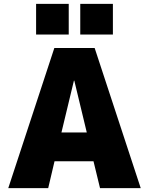

<svg xmlns="http://www.w3.org/2000/svg" viewBox="-20 -980 776 1000"><path d="M398 -800V-960H568V-800ZM168 -800V-960H338V-800ZM300 -290H432L367 -560H365ZM264 -140 231 0H23L263 -730H473L713 0H501L467 -140Z"/></svg>

Font: Mplus 1p Black
Style: Regular
Weight: 900
Version: Version 1.061